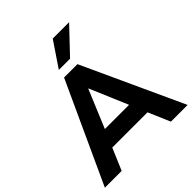

<svg xmlns="http://www.w3.org/2000/svg" viewBox="-257 -1104 1268 1268"><g transform="rotate(-45 376.5 -470.0)"><path d="M-10 0 314 -705H439L763 0H607L541 -153H212L147 0ZM375 -540 264 -274H490L377 -540ZM325 -765 443 -940H596L430 -765Z"/></g></svg>

Font: Nunito Sans ExtraBold
Style: Regular
Weight: 800
Designer: Vernon Adams
Foundry: Vernon Adams
Version: Version 3.101; ttfautohint (v1.8.4.7-5d5b);gftools[0.9.27]